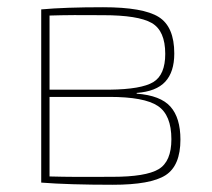

<svg xmlns="http://www.w3.org/2000/svg" viewBox="-20 -505 587 531"><path d="M358 -248V-246Q424 -241 451.5 -210Q479 -179 479 -119Q479 -47 438 -20.5Q397 6 292 6Q170 6 94 0V-479Q160 -485 265 -485Q376 -485 419 -458Q462 -431 462 -357Q462 -306 437 -279Q412 -252 358 -248ZM117 -257H283Q371 -258 404 -278Q437 -298 437 -356Q437 -420 399.5 -441.5Q362 -463 265 -463Q180 -464 117 -462ZM117 -237V-17Q188 -15 291 -16Q383 -16 418.5 -37Q454 -58 454 -120Q454 -187 416.5 -212Q379 -237 283 -237Z"/></svg>

Font: Exo 2.0 Thin
Style: Regular
Weight: 250
Designer: Natanael Gama
Version: Version 1.001;PS 001.001;hotconv 1.0.70;makeotf.lib2.5.58329